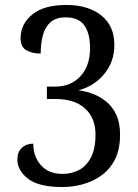

<svg xmlns="http://www.w3.org/2000/svg" viewBox="-20 -744 556 774"><path d="M232 10Q136 10 93 -23.5Q50 -57 50 -101Q50 -131 68 -148Q86 -165 114 -165Q114 -113 145 -78Q176 -43 232 -43Q268 -43 298 -58.5Q328 -74 346.5 -109Q365 -144 365 -202Q365 -268 323 -306.5Q281 -345 203 -345H169V-395H204Q265 -395 304 -436.5Q343 -478 343 -550Q343 -609 320 -641.5Q297 -674 245 -674Q205 -674 183 -654Q161 -634 152.5 -600.5Q144 -567 144 -528Q111 -528 87 -541Q63 -554 63 -590Q63 -647 110 -685.5Q157 -724 248 -724Q335 -724 388 -682Q441 -640 441 -563Q441 -495 400 -445.5Q359 -396 296 -380Q323 -377 352 -366.5Q381 -356 406.5 -336Q432 -316 448 -283Q464 -250 464 -201Q464 -142 443.5 -101.5Q423 -61 388.5 -36.5Q354 -12 313 -1Q272 10 232 10Z"/></svg>

Font: Noto Serif Lao SemCond
Style: Regular
Weight: 400
Width: 4
Designer: Monotype Design Team
Foundry: Monotype Imaging Inc.
Version: Version 2.004; ttfautohint (v1.8.4.7-5d5b)